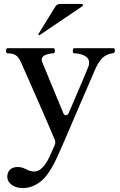

<svg xmlns="http://www.w3.org/2000/svg" viewBox="-20 -729 608 976"><path d="M557 -484Q564 -484 564 -471Q564 -460 552 -458Q526 -455 506 -439Q486 -423 468 -386Q470 -390 375 -171Q291 27 272 67Q229 161 186 194Q143 227 98 227Q60 227 38.5 210Q17 193 17 170Q17 147 31 133.5Q45 120 69 120Q83 120 92.5 123Q102 126 114 132Q136 143 155 143Q175 143 195 123.5Q215 104 232 67L258 9Q261 2 261 -6Q261 -13 258 -20Q216 -119 164.5 -236Q113 -353 86 -414Q74 -440 59 -449Q44 -458 18 -458Q11 -458 11 -471Q11 -484 18 -484H251Q259 -484 259 -471Q259 -458 251 -458Q223 -456 207.5 -448Q192 -440 192 -426Q192 -418 196 -410L301 -156Q305 -143 315 -143Q324 -143 330 -156Q422 -370 430 -392Q433 -399 433 -411Q433 -434 409.5 -446Q386 -458 357 -458Q350 -458 350 -471Q350 -484 357 -484ZM388 -690Q392 -693 396 -695.5Q400 -698 401 -700Q402 -701 402 -703Q402 -705 400 -707Q398 -709 395 -709H286Q270 -709 261 -695L176 -557L175 -554Q175 -553 176 -551.5Q177 -550 179 -550L182 -551Z"/></svg>

Font: Shippori Mincho B1 SemiBold
Style: Regular
Weight: 600
Designer: FONTDASU
Foundry: FONTDASU / Google Inc. / but / Adobe
Version: Version 3.110; ttfautohint (v1.8.3)